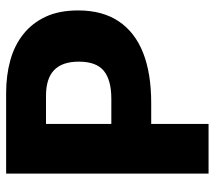

<svg xmlns="http://www.w3.org/2000/svg" viewBox="-57 -643 700 626"><g transform="rotate(-90 293.0 -330.0)"><path d="M161 -187V-317H284Q345 -317 375 -341.5Q405 -366 405 -423Q405 -477 377.5 -503.5Q350 -530 294 -530H161V-660H303Q360 -660 409 -646.5Q458 -633 494.5 -604Q531 -575 551.5 -531Q572 -487 572 -425Q572 -346 536.5 -293Q501 -240 434 -213.5Q367 -187 270 -187ZM40 0V-660H202V0Z"/></g></svg>

Font: Bricolage Grotesque 96pt ExtraBold
Style: Regular
Weight: 800
Designer: Mathieu Triay
Foundry: Atelier Triay
Version: Version 1.001;gftools[0.9.33.dev8+g029e19f]